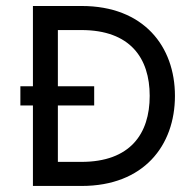

<svg xmlns="http://www.w3.org/2000/svg" viewBox="-20 -615 643 635"><path d="M250 -595.2H88.9V-329.6H47.4V-266.1H88.9V0H250C455.1 0 558.6 -133.3 558.6 -297.9C558.6 -461.9 455.1 -595.2 250 -595.2ZM249 -79.6H171.4V-266.1H291.5V-329.6H171.4V-515.6H249C410.6 -515.6 475.1 -422.9 475.1 -297.9C475.1 -172.4 410.6 -79.6 249 -79.6Z"/></svg>

Font: Now Medium
Style: Regular
Weight: 500
Designer: Alfredo Marco Pradil
Foundry: Alfredo Marco Pradil
Version: Version 1.200;hotconv 1.0.109;makeotfexe 2.5.65596